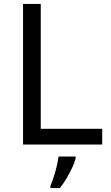

<svg xmlns="http://www.w3.org/2000/svg" viewBox="-20 -734 564 975"><path d="M97 0V-714H187V-80H499V0ZM364 70Q360 88 347.5 115.5Q335 143 318.5 171Q302 199 284 221H236V209Q244 192 252.5 165.5Q261 139 268 110.5Q275 82 277 61H364Z"/></svg>

Font: Noto Sans Modi
Style: Regular
Weight: 400
Designer: Monotype Design Team
Foundry: Monotype Imaging Inc.
Version: Version 2.003; ttfautohint (v1.8.4.7-5d5b)